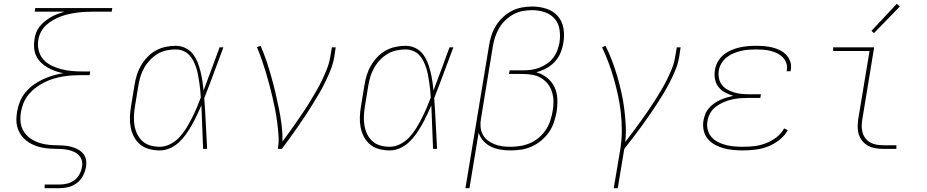

<svg xmlns="http://www.w3.org/2000/svg" viewBox="-20 -777 4840 1002"><path d="M213 205V186H291Q311 186 331 181Q351 176 368 163.5Q385 151 395 132Q405 113 408 93Q412 74 405.5 56Q399 38 385 27Q371 16 353 10Q335 4 316 2Q297 0 277.5 0Q258 0 239 -1.5Q220 -3 201.5 -6.5Q183 -10 165.5 -16.5Q148 -23 132.5 -32.5Q117 -42 104.5 -54.5Q92 -67 83 -83Q74 -99 69.5 -117Q65 -135 65.5 -154.5Q66 -174 69 -193Q73 -219 83.5 -245.5Q94 -272 112.5 -294.5Q131 -317 154.5 -334Q178 -351 204 -363Q230 -375 256.5 -383Q283 -391 310 -395Q289 -399 268 -406.5Q247 -414 228.5 -424.5Q210 -435 194.5 -450Q179 -465 169.5 -484.5Q160 -504 158 -526.5Q156 -549 160 -572Q162 -590 169 -607.5Q176 -625 188 -640Q200 -655 215.5 -667Q231 -679 247.5 -688.5Q264 -698 281.5 -704.5Q299 -711 317 -716H161L164 -735H566L563 -716H466Q445 -716 424 -715Q403 -714 381.5 -711Q360 -708 339 -703.5Q318 -699 297 -691Q276 -683 256.5 -672Q237 -661 220.5 -645.5Q204 -630 193.5 -610Q183 -590 180 -569Q175 -541 182 -513.5Q189 -486 206.5 -466.5Q224 -447 248.5 -435Q273 -423 299.5 -416Q326 -409 354.5 -406.5Q383 -404 411 -404H451L448 -385H408Q383 -385 358.5 -383.5Q334 -382 309.5 -378Q285 -374 260 -366.5Q235 -359 212 -347.5Q189 -336 167.5 -320Q146 -304 129 -283.5Q112 -263 102.5 -239Q93 -215 89 -190Q86 -171 86.5 -151.5Q87 -132 92.5 -115Q98 -98 109 -83.5Q120 -69 134 -58Q148 -47 164.5 -39.5Q181 -32 199.5 -27.5Q218 -23 237 -21Q256 -19 275 -19Q294 -19 313 -17.5Q332 -16 350 -11.5Q368 -7 384.5 1.5Q401 10 413 23.5Q425 37 428.5 55.5Q432 74 429 93Q425 117 413.5 139.5Q402 162 382 177.5Q362 193 338 199Q314 205 291 205Z M814 8Q786 8 759 1Q732 -6 712 -22.5Q692 -39 679.5 -62.5Q667 -86 662 -112.5Q657 -139 658 -167Q659 -195 664 -223L682 -333Q686 -359 694 -385Q702 -411 716 -435Q730 -459 749.5 -479.5Q769 -500 793.5 -513.5Q818 -527 844.5 -532.5Q871 -538 897 -538Q923 -538 946.5 -527Q970 -516 985.5 -496.5Q1001 -477 1010.5 -453.5Q1020 -430 1026 -405.5Q1032 -381 1036 -355.5Q1040 -330 1042 -304Q1064 -361 1084.5 -417.5Q1105 -474 1126 -530H1146Q1121 -464 1096.5 -397.5Q1072 -331 1046 -265Q1051 -199 1054 -132.5Q1057 -66 1061 0H1040Q1037 -57 1035.5 -114Q1034 -171 1031 -227Q1020 -202 1008 -176.5Q996 -151 982 -126Q968 -101 951.5 -77.5Q935 -54 914 -34.5Q893 -15 867 -3.5Q841 8 814 8ZM814 -11Q842 -11 869 -25Q896 -39 916.5 -61Q937 -83 952.5 -108.5Q968 -134 981.5 -160.5Q995 -187 1006.5 -214Q1018 -241 1028 -268Q1027 -288 1025 -307.5Q1023 -327 1020 -347Q1017 -367 1013.5 -386Q1010 -405 1004 -423.5Q998 -442 989 -459.5Q980 -477 967 -490.5Q954 -504 935.5 -511.5Q917 -519 897 -519Q873 -519 849 -514Q825 -509 803 -496Q781 -483 763 -464Q745 -445 732.5 -423Q720 -401 713 -377.5Q706 -354 702 -330L684 -220Q680 -195 679 -170Q678 -145 682 -121.5Q686 -98 696.5 -76.5Q707 -55 724.5 -39.5Q742 -24 765.5 -17.5Q789 -11 814 -11Z M1430 0Q1436 -35 1433.5 -70Q1431 -105 1426.5 -139.5Q1422 -174 1415.5 -207.5Q1409 -241 1401 -274Q1393 -307 1384.5 -339.5Q1376 -372 1366 -404.5Q1356 -437 1345 -468.5Q1334 -500 1321 -531L1340 -538Q1357 -499 1370.5 -459Q1384 -419 1395.5 -378Q1407 -337 1417 -295Q1427 -253 1435.5 -211Q1444 -169 1449.5 -125.5Q1455 -82 1454 -38Q1473 -64 1492 -90Q1511 -116 1529 -142.5Q1547 -169 1565 -195.5Q1583 -222 1599.5 -249.5Q1616 -277 1632 -304.5Q1648 -332 1661.5 -360.5Q1675 -389 1686.5 -418Q1698 -447 1703 -477L1712 -530H1732L1724 -477Q1718 -444 1705.5 -412.5Q1693 -381 1678 -350Q1663 -319 1645.5 -289Q1628 -259 1609.5 -229.5Q1591 -200 1572 -171Q1553 -142 1533 -113.5Q1513 -85 1492.5 -56.5Q1472 -28 1451 0Z M2014 8Q1986 8 1959 1Q1932 -6 1912 -22.5Q1892 -39 1879.5 -62.5Q1867 -86 1862 -112.5Q1857 -139 1858 -167Q1859 -195 1864 -223L1882 -333Q1886 -359 1894 -385Q1902 -411 1916 -435Q1930 -459 1949.5 -479.5Q1969 -500 1993.5 -513.5Q2018 -527 2044.5 -532.5Q2071 -538 2097 -538Q2123 -538 2146.5 -527Q2170 -516 2185.5 -496.5Q2201 -477 2210.5 -453.5Q2220 -430 2226 -405.5Q2232 -381 2236 -355.5Q2240 -330 2242 -304Q2264 -361 2284.5 -417.5Q2305 -474 2326 -530H2346Q2321 -464 2296.5 -397.5Q2272 -331 2246 -265Q2251 -199 2254 -132.5Q2257 -66 2261 0H2240Q2237 -57 2235.5 -114Q2234 -171 2231 -227Q2220 -202 2208 -176.5Q2196 -151 2182 -126Q2168 -101 2151.5 -77.5Q2135 -54 2114 -34.5Q2093 -15 2067 -3.5Q2041 8 2014 8ZM2014 -11Q2042 -11 2069 -25Q2096 -39 2116.5 -61Q2137 -83 2152.5 -108.5Q2168 -134 2181.5 -160.5Q2195 -187 2206.5 -214Q2218 -241 2228 -268Q2227 -288 2225 -307.5Q2223 -327 2220 -347Q2217 -367 2213.5 -386Q2210 -405 2204 -423.5Q2198 -442 2189 -459.5Q2180 -477 2167 -490.5Q2154 -504 2135.5 -511.5Q2117 -519 2097 -519Q2073 -519 2049 -514Q2025 -509 2003 -496Q1981 -483 1963 -464Q1945 -445 1932.5 -423Q1920 -401 1913 -377.5Q1906 -354 1902 -330L1884 -220Q1880 -195 1879 -170Q1878 -145 1882 -121.5Q1886 -98 1896.5 -76.5Q1907 -55 1924.5 -39.5Q1942 -24 1965.5 -17.5Q1989 -11 2014 -11Z M2409 205 2532 -538Q2536 -565 2544.5 -591.5Q2553 -618 2568 -642.5Q2583 -667 2604.5 -687Q2626 -707 2651 -720Q2676 -733 2703.5 -738Q2731 -743 2758 -743Q2796 -743 2831.5 -731.5Q2867 -720 2890.5 -693.5Q2914 -667 2920.5 -629.5Q2927 -592 2920 -554Q2916 -528 2905.5 -502Q2895 -476 2875.5 -455Q2856 -434 2831 -420.5Q2806 -407 2779 -400Q2810 -391 2835 -371Q2860 -351 2873.5 -323Q2887 -295 2888.5 -261.5Q2890 -228 2885 -194Q2880 -167 2871 -139.5Q2862 -112 2845 -87.5Q2828 -63 2804.5 -43.5Q2781 -24 2754 -12Q2727 0 2699 4Q2671 8 2643 8Q2617 8 2590.5 3.5Q2564 -1 2541.5 -12Q2519 -23 2502 -42Q2485 -61 2478 -85L2430 205ZM2643 -11Q2668 -11 2694 -15Q2720 -19 2745 -29.5Q2770 -40 2791.5 -58Q2813 -76 2828 -98.5Q2843 -121 2851.5 -146.5Q2860 -172 2864 -197Q2869 -223 2868.5 -248Q2868 -273 2861 -296.5Q2854 -320 2839 -339Q2824 -358 2803.5 -370Q2783 -382 2758.5 -386.5Q2734 -391 2708 -391H2636L2640 -410H2712Q2733 -410 2754 -413Q2775 -416 2795.5 -424Q2816 -432 2835 -445Q2854 -458 2867.5 -476Q2881 -494 2888.5 -514.5Q2896 -535 2900 -556Q2905 -590 2900 -623Q2895 -656 2874.5 -679.5Q2854 -703 2822.5 -713.5Q2791 -724 2757 -724Q2733 -724 2708 -719.5Q2683 -715 2660 -702.5Q2637 -690 2617.5 -671.5Q2598 -653 2585 -630.5Q2572 -608 2564 -584Q2556 -560 2552 -535L2490 -157Q2486 -136 2488 -114.5Q2490 -93 2499.5 -75Q2509 -57 2525 -44.5Q2541 -32 2560 -24.5Q2579 -17 2600 -14Q2621 -11 2643 -11Z M3183 205 3218 -3Q3225 -50 3225 -96.5Q3225 -143 3220 -188.5Q3215 -234 3205.5 -278Q3196 -322 3184 -364.5Q3172 -407 3156.5 -448.5Q3141 -490 3122 -530L3140 -538Q3159 -500 3174 -460.5Q3189 -421 3201 -380Q3213 -339 3222.5 -297Q3232 -255 3237.5 -212Q3243 -169 3245.5 -125Q3248 -81 3243 -36Q3263 -62 3282.5 -88Q3302 -114 3321 -140.5Q3340 -167 3358.5 -193.5Q3377 -220 3394.5 -247.5Q3412 -275 3428.5 -302.5Q3445 -330 3459.5 -359Q3474 -388 3486 -417.5Q3498 -447 3503 -477L3512 -530H3532L3524 -477Q3518 -444 3505 -412Q3492 -380 3476 -349Q3460 -318 3442 -288Q3424 -258 3404.5 -228.5Q3385 -199 3365 -170Q3345 -141 3324 -112.5Q3303 -84 3281.5 -56Q3260 -28 3238 0L3204 205Z M3857 8Q3831 8 3805.5 5.5Q3780 3 3756 -3.5Q3732 -10 3710.5 -22Q3689 -34 3673.5 -52.5Q3658 -71 3652.5 -96Q3647 -121 3651 -147Q3654 -164 3660.5 -181Q3667 -198 3679 -212Q3691 -226 3706.5 -237Q3722 -248 3738.5 -255.5Q3755 -263 3772.5 -268Q3790 -273 3807 -277Q3785 -283 3764.5 -294Q3744 -305 3730 -322.5Q3716 -340 3711.5 -363.5Q3707 -387 3711 -411Q3714 -433 3725.5 -454Q3737 -475 3755 -490Q3773 -505 3794.5 -514.5Q3816 -524 3838 -529Q3860 -534 3882 -536Q3904 -538 3926 -538Q3948 -538 3970 -536Q3992 -534 4012 -529Q4032 -524 4051 -514.5Q4070 -505 4084 -490Q4098 -475 4104.5 -454.5Q4111 -434 4107 -413Q4107 -411 4106.5 -409Q4106 -407 4106 -405H4085Q4086 -407 4086 -408.5Q4086 -410 4086 -412Q4090 -430 4083.5 -448Q4077 -466 4064.5 -478.5Q4052 -491 4035.5 -499Q4019 -507 4001 -511.5Q3983 -516 3964 -517.5Q3945 -519 3926 -519Q3907 -519 3887 -517.5Q3867 -516 3847.5 -511.5Q3828 -507 3808.5 -499Q3789 -491 3772.5 -478Q3756 -465 3745 -446.5Q3734 -428 3731 -408Q3728 -388 3732 -368.5Q3736 -349 3747.5 -334Q3759 -319 3776 -309.5Q3793 -300 3811.5 -294.5Q3830 -289 3850.5 -287Q3871 -285 3891 -285H3951L3948 -266H3888Q3866 -266 3844.5 -264.5Q3823 -263 3800.5 -258Q3778 -253 3757 -244Q3736 -235 3717 -221Q3698 -207 3686.5 -186.5Q3675 -166 3672 -144Q3668 -122 3673.5 -100Q3679 -78 3693 -62Q3707 -46 3726.5 -36Q3746 -26 3767.5 -20.5Q3789 -15 3811.5 -13Q3834 -11 3857 -11Q3887 -11 3917 -14.5Q3947 -18 3976 -29Q4005 -40 4031 -59.5Q4057 -79 4072 -107L4091 -98Q4075 -68 4046.5 -46Q4018 -24 3986.5 -12Q3955 0 3922 4Q3889 8 3857 8Z M4589 0Q4569 0 4548.5 -3.5Q4528 -7 4510.5 -16.5Q4493 -26 4480.5 -41Q4468 -56 4462 -75Q4456 -94 4456 -114.5Q4456 -135 4459 -156L4518 -511H4328V-530H4542L4480 -153Q4477 -135 4477 -117.5Q4477 -100 4482 -83.5Q4487 -67 4497.5 -54Q4508 -41 4522.5 -33Q4537 -25 4554.5 -22Q4572 -19 4589 -19H4658V0ZM4541 -604 4528 -616 4660 -757 4676 -743Z"/></svg>

Font: Iosevka Curly Thin Extended
Style: Italic
Weight: 100
Width: 7
Italic angle: -9°
Monospace: yes
Designer: Belleve Invis
Foundry: Belleve Invis
Version: Version 11.1.0; ttfautohint (v1.8.3)